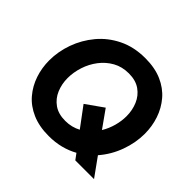

<svg xmlns="http://www.w3.org/2000/svg" viewBox="-175 -961 1182 1182"><g transform="rotate(45 415.5 -370.0)"><path d="M384 10Q301 10 239 -17Q177 -44 137 -91Q97 -138 77 -197.5Q57 -257 57 -322Q57 -399 84 -474.5Q111 -550 163 -612.5Q215 -675 291.5 -712.5Q368 -750 466 -750Q550 -750 611.5 -723Q673 -696 713 -649Q753 -602 773 -542.5Q793 -483 793 -418Q793 -340 764.5 -261.5Q736 -183 682 -121L769 0H606L578 -38Q537 -15 488.5 -2.5Q440 10 384 10ZM390 -128Q419 -128 444.5 -134.5Q470 -141 492 -153L396 -282L509 -362L590 -248Q613 -286 625 -329.5Q637 -373 637 -415Q637 -467 618 -512Q599 -557 560 -584.5Q521 -612 461 -612Q402 -612 356.5 -586.5Q311 -561 279 -519Q247 -477 230.5 -426Q214 -375 214 -325Q214 -273 233 -228Q252 -183 291 -155.5Q330 -128 390 -128Z"/></g></svg>

Font: Be Vietnam Pro
Style: Bold Italic
Weight: 700
Italic angle: -12°
Designer: Lam Bao, Tony Le, Vietanh Nguyen
Foundry: Yellow Type Foundry
Version: Version 1.002; ttfautohint (v1.8.3)